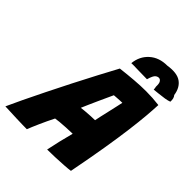

<svg xmlns="http://www.w3.org/2000/svg" viewBox="-295 -1016 1167 1167"><g transform="rotate(45 288.5 -432.5)"><path d="M134 7.5Q121 7.5 96.5 7Q72 6.5 43.2 5.5Q14.5 4.5 -12 3.2Q-38.5 2 -56.5 1.5Q-39 -37.5 -9.8 -98.8Q19.5 -160 55.8 -233.2Q92 -306.5 131 -382.8Q170 -459 206.8 -529Q243.5 -599 273 -653Q332 -660 384.5 -664.2Q437 -668.5 484 -668.5Q541 -668.5 595.5 -661.5Q593.5 -617.5 588.8 -562Q584 -506.5 574.2 -430.2Q564.5 -354 547.2 -249.2Q530 -144.5 502.5 -3Q483.5 0 448.5 2.2Q413.5 4.5 375.5 6Q337.5 7.5 308.5 7.5Q315.5 -28 327.2 -77.5Q339 -127 350.5 -170Q324 -169.5 295 -168Q266 -166.5 242.8 -164.2Q219.5 -162 209.5 -160Q186 -113.5 165.5 -67.2Q145 -21 134 7.5ZM274 -316.5Q283.5 -318 305.8 -320Q328 -322 351.5 -323.2Q375 -324.5 388.5 -324.5Q390 -334 396.2 -361.5Q402.5 -389 410 -422Q417.5 -455 423.5 -481.8Q429.5 -508.5 431 -516.5Q423.5 -516.5 409.2 -515.8Q395 -515 381 -514Q367 -513 362 -512.5Q355 -497 343 -471.2Q331 -445.5 317.8 -416Q304.5 -386.5 292.8 -360Q281 -333.5 274 -316.5ZM299 -725.5Q305.5 -789.5 350 -829.5Q394.5 -869.5 464.5 -869.5Q538 -881 575.2 -855Q612.5 -829 620.5 -773Q634.5 -757.5 632.5 -727.5Q619 -722 595.8 -718.2Q572.5 -714.5 548.8 -712.2Q525 -710 509 -708Q508.5 -714.5 508 -720Q507.5 -725.5 506 -730.5Q507 -756.5 501 -767.2Q495 -778 486 -780.5Q473.5 -783.5 460.2 -774Q447 -764.5 435.5 -723.5Q388 -723.5 352.5 -725Q317 -726.5 299 -725.5Z"/></g></svg>

Font: Grandstander ExtraBold
Style: Italic
Weight: 800
Italic angle: -15°
Designer: Tyler Finck
Foundry: Etcetera Type Co
Version: Version 1.200; ttfautohint (v1.8.3)